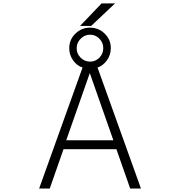

<svg xmlns="http://www.w3.org/2000/svg" viewBox="-20 -1093 1040 1114"><path d="M424.8 -813.5Q424.8 -781.2 447.8 -758.3Q470.7 -735.4 502.4 -735.4Q534.2 -735.4 556.6 -758.3Q579.1 -781.2 579.1 -813.5Q579.1 -845.7 556.6 -868.7Q534.2 -891.6 502.4 -891.6Q470.7 -891.6 447.8 -868.2Q424.8 -844.7 424.8 -813.5ZM348.6 -227.5 268.6 1H207L459 -701.2Q426.8 -710.9 404.3 -742.7Q381.8 -774.4 381.8 -813.5Q381.8 -863.3 417.5 -897.9Q453.1 -932.6 502.4 -932.6Q551.8 -932.6 587.4 -897.9Q623 -863.3 623 -813.5Q623 -774.4 600.1 -742.7Q577.1 -710.9 545.9 -701.2L797.9 1H735.4L655.3 -227.5ZM364.3 -279.3H637.7L501 -668.9ZM508.8 -942.4H444.3L569.3 -1073.2H647.5Z"/></svg>

Font: Gen Shin Gothic Monospace Light
Style: Regular
Weight: 300
Designer: [Source Han Sans]
Ryoko NISHIZUKA  (kana & ideographs); Paul D. Hunt (Latin, Greek & Cyrillic); Wenlong ZHANG  (bopomofo
Version: Version 1.002.20150607